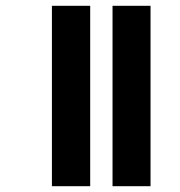

<svg xmlns="http://www.w3.org/2000/svg" viewBox="-20 -642 620 662"><path d="M368 0V-622H499V0ZM159 0V-622H291V0Z"/></svg>

Font: Noto Sans Gurmukhi ExtraCondensed ExtraBold
Style: Regular
Weight: 800
Width: 2
Designer: Jelle Bosma - Monotype Design Team
Foundry: Monotype Imaging Inc.
Version: Version 2.004; ttfautohint (v1.8.4.7-5d5b)